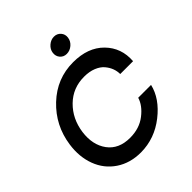

<svg xmlns="http://www.w3.org/2000/svg" viewBox="-260 -1145 1322 1322"><g transform="rotate(-45 401.0 -484.0)"><path d="M464 -831Q434 -831 415.5 -852.5Q397 -874 401 -905Q405 -935 430 -956.5Q455 -978 485 -978Q515 -978 534 -956.5Q553 -935 549 -905Q545 -874 520 -852.5Q495 -831 464 -831ZM346 10Q241 10 164.5 -41.5Q88 -93 55 -181Q22 -269 37 -375Q60 -538 177.5 -649Q295 -760 454 -760Q598 -760 679 -677.5Q760 -595 751 -473H626Q626 -501 616 -528Q606 -555 585 -580Q564 -605 526 -620.5Q488 -636 437 -636Q327 -636 251.5 -562Q176 -488 160 -375Q145 -262 199.5 -188Q254 -114 364 -114Q455 -114 518 -163Q581 -212 598 -270H723Q698 -162 589 -76.5Q480 9 346 10Z"/></g></svg>

Font: Oakes Grotesk
Style: Bold Italic
Weight: 600
Italic angle: -8°
Designer: Samuel Oakes
Foundry: Samuel Oakes
Version: Version 1.000;PS 001.000;hotconv 1.0.88;makeotf.lib2.5.64775